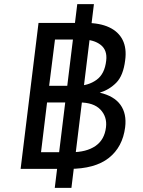

<svg xmlns="http://www.w3.org/2000/svg" viewBox="-20 -811 685 922"><path d="M79 0 165 -701H390Q459 -701 504 -680Q549 -659 569 -619Q589 -579 581 -521Q572 -448 538.5 -414Q505 -380 459 -366Q528 -350 558.5 -307.5Q589 -265 581 -200Q569 -105 502.5 -52.5Q436 0 312 0ZM243 91 351 -791H431L323 91ZM177 -80H322Q395 -80 438.5 -110Q482 -140 489 -200Q495 -250 462.5 -284.5Q430 -319 361 -319Q361 -319 345.5 -319Q330 -319 307 -319Q284 -319 260.5 -319Q237 -319 221.5 -319Q206 -319 206 -319ZM216 -399H349Q404 -399 443.5 -427.5Q483 -456 490 -520Q496 -570 463.5 -595.5Q431 -621 376 -621Q376 -621 362.5 -621Q349 -621 329.5 -621Q310 -621 290.5 -621Q271 -621 257.5 -621Q244 -621 244 -621Z"/></svg>

Font: Inclusive Sans
Style: Italic
Weight: 400
Italic angle: -7°
Designer: Olivia King
Foundry: Olivia King
Version: Version 2.004